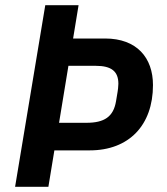

<svg xmlns="http://www.w3.org/2000/svg" viewBox="-20 -718 640 738"><path d="M166 0 189 -140H325C475 -140 568 -236 568 -391C568 -496 506 -570 384 -570H261L282 -698H154L38 0ZM243 -465H348C408 -465 435 -444 435 -396C435 -385 433 -371 432 -365L426 -329C416 -269 381 -246 312 -246H207Z"/></svg>

Font: IBM Plex Mono SmBld
Style: Italic
Weight: 600
Italic angle: -9.5°
Monospace: yes
Designer: Mike Abbink, Paul van der Laan, Pieter van Rosmalen
Foundry: Bold Monday
Version: Version 2.004